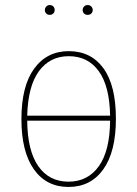

<svg xmlns="http://www.w3.org/2000/svg" viewBox="-20 -732 545 762"><path d="M440 -261Q440 -130 390 -60Q340 10 252 10Q164 10 114.5 -60Q65 -130 65 -259Q65 -390 115.5 -459.5Q166 -529 253 -529Q341 -529 390.5 -461Q440 -393 440 -261ZM88 -273H417Q415 -390 372 -449.5Q329 -509 253 -509Q178 -509 134.5 -449.5Q91 -390 88 -273ZM417 -253H88Q89 -134 132 -72.5Q175 -11 252 -11Q328 -11 372 -72Q416 -133 417 -253ZM197 -692Q197 -684 191.5 -678.5Q186 -673 177 -673Q169 -673 163.5 -678.5Q158 -684 158 -692Q158 -700 163.5 -706Q169 -712 177 -712Q186 -712 191.5 -706.5Q197 -701 197 -692ZM348 -692Q348 -684 342.5 -678.5Q337 -673 328 -673Q319 -673 313.5 -678.5Q308 -684 308 -692Q308 -700 313.5 -706Q319 -712 328 -712Q337 -712 342.5 -706Q348 -700 348 -692Z"/></svg>

Font: Fira Sans Condensed Thin
Style: Regular
Weight: 250
Width: 3
Designer: Carrois Corporate & Edenspiekermann AG
Foundry: Carrois Corporate GbR & Edenspiekermann AG
Version: Version 4.203